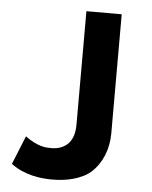

<svg xmlns="http://www.w3.org/2000/svg" viewBox="-50 -704 600 759"><g transform="rotate(5 250.0 -324.5)"><path d="M262.2 -662.1H402.3V-189.5Q402.3 -142.6 385.7 -101.8Q369.1 -61 337.9 -32.7Q324.2 -20.5 306.4 -12Q288.6 -3.4 268.6 2.2Q248.5 7.8 227.1 10.3Q205.6 12.7 185.1 12.7Q166.5 12.7 146.5 10.7Q126.5 8.8 105.5 3.7Q84.5 -1.5 63.2 -10.7Q42 -20 21.5 -35.2L67.4 -148.4Q85.9 -134.8 101.3 -127.2Q116.7 -119.6 129.2 -116Q141.6 -112.3 151.9 -111.6Q162.1 -110.8 170.4 -110.8Q193.8 -110.8 211.2 -118.2Q228.5 -125.5 240 -138.7Q251.5 -151.9 256.8 -170.4Q262.2 -189 262.2 -210.9Z"/></g></svg>

Font: PT Astra Sans
Style: Bold
Weight: 700
Designer: A.Korolkova, I. Chaeva
Foundry: ParaType Ltd
Version: Version 1.001; ttfautohint (v1.6)